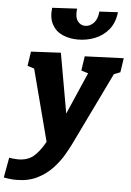

<svg xmlns="http://www.w3.org/2000/svg" viewBox="-125 -863 790 1156"><g transform="rotate(5 270.5 -285.5)"><path d="M-58 236 -36 115Q-21 117 -8 118.5Q5 120 17 120Q73 120 108.5 92Q144 64 180 0L67 -433L26 -446L39 -533L219 -542L283 -180L393 -433L351 -446L364 -533L599 -542L586 -456L548 -441L336 -3Q322 26 297.5 68Q273 110 235.5 150Q198 190 144.5 217Q91 244 18 244Q-19 244 -58 236ZM314 -630Q263 -630 221.5 -648Q180 -666 158 -705.5Q136 -745 143 -807L293 -815Q287 -764 304.5 -740Q322 -716 350 -716Q379 -716 402 -740Q425 -764 428 -809L540 -815Q533 -751 499.5 -710Q466 -669 417 -649.5Q368 -630 314 -630Z"/></g></svg>

Font: Bitter ExtraBold
Style: Italic
Weight: 800
Italic angle: -9°
Designer: Sol Matas, and Bitter project Authors
Foundry: Sol Matas
Version: Version 2.001